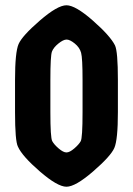

<svg xmlns="http://www.w3.org/2000/svg" viewBox="-20 -696 504 728"><path d="M48 -140Q37 -161 37 -271V-393Q37 -498 50.5 -529Q64 -560 131 -618Q198 -676 232 -676Q266 -676 332 -618Q398 -560 416 -524Q427 -501 427 -393V-271Q427 -166 413.5 -135Q400 -104 333 -46Q266 12 232 12Q198 12 131 -46Q64 -104 48 -140ZM293 -271V-393Q293 -476 287.5 -496Q282 -516 263.5 -531Q245 -546 232.5 -546Q220 -546 201.5 -531Q183 -516 177 -500.5Q171 -485 171 -393V-271Q171 -174 178 -161Q185 -148 202.5 -133Q220 -118 232 -118Q244 -118 261.5 -133Q279 -148 286 -160.5Q293 -173 293 -271Z"/></svg>

Font: Germania One
Style: Regular
Weight: 400
Designer: John Vargas Beltran
Foundry: John Vargas Beltran
Version: Version 1.001